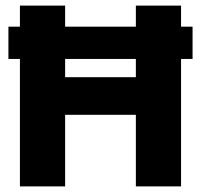

<svg xmlns="http://www.w3.org/2000/svg" viewBox="-20 -664 717 684"><path d="M51 0V-454H10V-569H51V-644H212V-569H464V-644H625V-569H666V-454H625V0H464V-255H212V0ZM212 -389H464V-454H212Z"/></svg>

Font: Kanit SemiBold
Style: Regular
Weight: 600
Designer: Katatrad Team
Foundry: CadsonDemak
Version: Version 2.000; ttfautohint (v1.8.3)